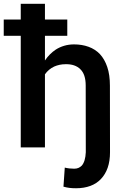

<svg xmlns="http://www.w3.org/2000/svg" viewBox="-41 -770 662 1003"><path d="M310.5 -583V-668H193.8V-750H67.4V-668H-21.5V-583H67.4V0H193.8V-381.8Q203.1 -395 215.3 -405.3Q227.5 -415.5 242.2 -422.4Q255.4 -428.2 270.3 -431.4Q285.2 -434.6 301.8 -434.6Q326.7 -435.1 345.9 -428.5Q365.2 -421.9 378.9 -408.2Q392.6 -395 399.7 -373.8Q406.7 -352.5 406.7 -323.2L407.2 25.4Q406.2 48.8 400.9 66.7Q395.5 84.5 386.2 95.2Q378.4 103 368.7 107.2Q358.9 111.3 346.7 111.3Q335 111.3 321.5 109.9Q308.1 108.4 297.4 105.5L290.5 205.1Q308.1 210 323.2 211.7Q338.4 213.4 356.4 213.4Q397.9 213.4 430.9 201.2Q463.9 189 486.3 165Q509.3 141.1 521.5 106.2Q533.7 71.3 533.7 25.4L533.2 -322.3Q533.2 -379.4 519.3 -420.2Q505.4 -460.9 481 -487.3Q456.1 -513.2 421.6 -525.6Q387.2 -538.1 345.7 -538.1Q318.8 -538.1 294.7 -531Q270.5 -523.9 250 -510.7Q233.9 -500 219.7 -485.8Q205.6 -471.7 193.8 -454.1V-583Z"/></svg>

Font: Roboto Mono SemiBold
Style: Regular
Weight: 600
Monospace: yes
Designer: Google
Version: Version 3.000